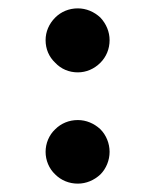

<svg xmlns="http://www.w3.org/2000/svg" viewBox="-20 -523 365 459"><path d="M242 -427C242 -447 234 -466 220 -481C205 -495 186 -503 166 -503C145 -503 126 -495 112 -481C97 -466 89 -447 89 -427C89 -406 97 -387 112 -373C126 -358 145 -350 166 -350C186 -350 205 -358 220 -373C234 -387 242 -406 242 -427ZM242 -160C242 -180 234 -200 220 -214C205 -228 186 -236 166 -236C145 -236 126 -228 112 -214C97 -200 89 -180 89 -160C89 -140 97 -120 112 -106C126 -92 145 -84 166 -84C186 -84 205 -92 220 -106C234 -120 242 -140 242 -160Z"/></svg>

Font: Nupuram Condensed Medium
Style: Regular
Weight: 500
Width: 3
Designer: Santhosh Thottingal (santhosh.thottingal@gmail.com)
Foundry: SMC
Version: Version 1.000